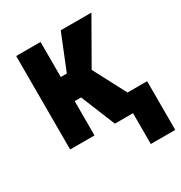

<svg xmlns="http://www.w3.org/2000/svg" viewBox="-166 -647 886 940"><g transform="rotate(-30 277.0 -176.5)"><path d="M197.8 -193.8V0H60.1V-528.3H197.8V-330.1H231.9L312 -528.3H485.4L346.2 -284.7L442.9 -101.1H553.7V174.3H415.5V0H313L233.9 -193.8Z"/></g></svg>

Font: RobotoCondensed-Bold
Style: Bold
Weight: 700
Designer: Google
Version: Version 2.001240; 2014